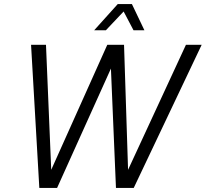

<svg xmlns="http://www.w3.org/2000/svg" viewBox="-20 -932 1020 952"><path d="M447 -782H505L593 -875L642 -782H696L634 -912H564ZM175 0H263L530 -592L555 0H643L980 -710H902L615 -90L595 -710H512L234 -90L208 -710H134Z"/></svg>

Font: Geist Light
Style: Italic
Weight: 300
Italic angle: -12°
Designer: Basement.studio, Andrés Briganti, Mateo Zaragoza
Foundry: Basement.studio, Vercel, Andrés Briganti, Guido Ferreyra, Mateo Zaragoza
Version: Version 1.500